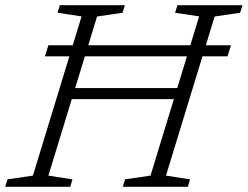

<svg xmlns="http://www.w3.org/2000/svg" viewBox="-43 -718 952 738"><path d="M195.5 -337 209 -379.5H675.5L662.5 -337ZM129.5 -501.5 143 -544H845L831.5 -501.5ZM270.5 -655 178 -669 187 -698H437L428 -669L330 -654.5L143 -43L235.5 -28.5L227 0H-23L-14.5 -28.5L83.5 -43ZM722.5 -655 630 -669 639 -698H889L880 -669L782 -654.5L595 -43L687.5 -28.5L679 0H429L437.5 -28.5L535.5 -43Z"/></svg>

Font: Newsreader 9pt Light
Style: Italic
Weight: 300
Italic angle: -17°
Designer: Hugues Gentile
Foundry: Production Type
Version: Version 1.003